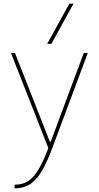

<svg xmlns="http://www.w3.org/2000/svg" viewBox="-20 -810 540 1050"><path d="M60 200Q108 200 140 176Q172 152 197.5 105Q223 58 248 -10V9L40 -520H62L253 -34H257L438 -520H460L267 -3Q242 65 214.5 115.5Q187 166 150.5 193Q114 220 60 220ZM261 -570H238L359 -790H382Z"/></svg>

Font: M PLUS 1 Code Thin
Style: Regular
Weight: 250
Designer: Coji Morishita
Foundry: UNDERFOREST DESIGN
Version: Version 1.002